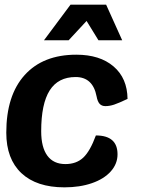

<svg xmlns="http://www.w3.org/2000/svg" viewBox="-20 -795 617 825"><path d="M7 -225Q7 -385 86 -472.5Q165 -560 308 -560Q409 -560 468 -509.5Q527 -459 528 -370Q490 -352 470.5 -345.5Q451 -339 433 -339Q417 -339 408 -349Q399 -359 395 -381Q379 -464 305 -464Q230 -464 193.5 -406.5Q157 -349 157 -231Q157 -162 183.5 -126Q210 -90 261 -90Q308 -90 337.5 -117.5Q367 -145 392 -213Q485 -213 485 -132Q485 -91 456 -58.5Q427 -26 375 -8Q323 10 257 10Q137 10 72 -51Q7 -112 7 -225ZM283 -775H436L505 -622H403L352 -705L275 -622H169Z"/></svg>

Font: Krub
Style: Bold Italic
Weight: 700
Italic angle: -8°
Designer: Ekaluck Peanpanawate
Foundry: Cadson Demak Co.,Ltd.
Version: Version 1.000; ttfautohint (v1.6)